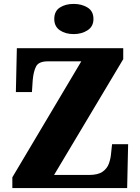

<svg xmlns="http://www.w3.org/2000/svg" viewBox="-20 -960 717 980"><path d="M43 0V-55L395 -647H225Q178 -647 164.5 -621.5Q151 -596 147 -551L143 -490H61L66 -714H609V-658L256 -67H434Q480 -67 503.5 -83.5Q527 -100 536 -125.5Q545 -151 547 -177L552 -224H634L629 0ZM356 -786Q314 -786 285.5 -805.5Q257 -825 257 -863Q257 -903 285.5 -921.5Q314 -940 356 -940Q397 -940 427 -921.5Q457 -903 457 -863Q457 -825 427 -805.5Q397 -786 356 -786Z"/></svg>

Font: Noto Serif Hebrew SemiCondensed Black
Style: Regular
Weight: 900
Width: 4
Designer: Monotype Design Team
Foundry: Monotype Imaging Inc.
Version: Version 2.004; ttfautohint (v1.8.4.7-5d5b)